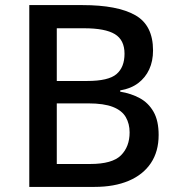

<svg xmlns="http://www.w3.org/2000/svg" viewBox="-20 -734 696 754"><path d="M304 -714Q441 -714 511 -674.5Q581 -635 581 -536Q581 -494 566 -461.5Q551 -429 522.5 -407.5Q494 -386 452 -379V-374Q495 -367 529 -348.5Q563 -330 583 -295Q603 -260 603 -204Q603 -139 572.5 -93.5Q542 -48 485.5 -24Q429 0 351 0H95V-714ZM322 -416Q406 -416 437.5 -443Q469 -470 469 -523Q469 -577 431 -600Q393 -623 310 -623H203V-416ZM203 -328V-90H334Q421 -90 455 -124Q489 -158 489 -214Q489 -248 474 -274Q459 -300 423.5 -314Q388 -328 327 -328Z"/></svg>

Font: Noto Sans Cham Medium
Style: Regular
Weight: 500
Version: Version 2.002